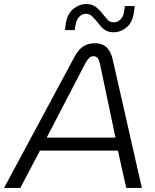

<svg xmlns="http://www.w3.org/2000/svg" viewBox="-57 -926 762 946"><path d="M-37 0 310 -646Q331 -684 355 -698.5Q379 -713 410 -713Q446 -713 467.5 -693.5Q489 -674 498 -634L642 0H565L524 -184H140L43 0ZM173 -248H512L435 -614Q431 -631 424 -640Q417 -649 403 -649Q391 -649 382.5 -640.5Q374 -632 365 -617ZM502 -767Q481 -767 466 -775Q451 -783 440.5 -795Q430 -807 422 -818Q410 -833 397 -845.5Q384 -858 365 -858Q348 -858 333.5 -843.5Q319 -829 315 -802L311 -778H263L267 -808Q274 -857 303.5 -881.5Q333 -906 368 -906Q397 -906 415.5 -891.5Q434 -877 446 -861Q460 -845 471.5 -830.5Q483 -816 505 -816Q522 -816 536.5 -830Q551 -844 555 -872L558 -896H607L603 -866Q596 -816 567 -791.5Q538 -767 502 -767Z"/></svg>

Font: MuseoModerno Light
Style: Italic
Weight: 300
Italic angle: -9°
Designer: Pablo Cosgaya, Héctor Gatti, Marcela Romero, and the Authors of The MuseoModerno Project.
Foundry: Omnibus-Type Team
Version: Version 1.003